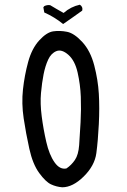

<svg xmlns="http://www.w3.org/2000/svg" viewBox="-20 -799 540 815"><path d="M244 -4Q219 -6 196.5 -16.5Q174 -27 146.5 -64.5Q119 -102 104.5 -167.5Q90 -233 80.5 -296.5Q71 -360 77.5 -419.5Q84 -479 99.5 -536Q115 -593 146.5 -627.5Q178 -662 206 -666Q234 -670 264.5 -664Q295 -658 329.5 -620.5Q364 -583 380 -521.5Q396 -460 399.5 -401Q403 -342 399.5 -272Q396 -202 389 -149Q382 -96 335.5 -50Q289 -4 244 -4ZM262 -84Q283 -98 298 -120Q313 -142 316 -183Q319 -224 322 -280Q325 -336 323 -388Q321 -440 309.5 -491Q298 -542 270 -566.5Q242 -591 219.5 -582Q197 -573 184.5 -546Q172 -519 165 -483.5Q158 -448 154 -404Q150 -360 157 -305.5Q164 -251 176.5 -196.5Q189 -142 211.5 -110Q234 -78 262 -84ZM248 -697Q211 -727 168 -746L164 -768L168 -773Q180 -779 193 -777Q221 -760 250 -744Q281 -771 319 -779Q333 -770 329 -754Q310 -740 289 -725.5Q268 -711 248 -697Z"/></svg>

Font: Kosefont JP
Style: Regular
Weight: 400
Designer: Nozomi Seto 瀬戸のぞみ
Version: Version 3.00;June 19, 2020